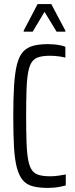

<svg xmlns="http://www.w3.org/2000/svg" viewBox="-20 -912 367 940"><path d="M215 8Q171 8 140.5 0Q110 -8 91.5 -30Q73 -52 62.5 -91.5Q52 -131 48.5 -192.5Q45 -254 45 -344Q45 -433 49 -494.5Q53 -556 63 -596Q73 -636 92 -657.5Q111 -679 141 -687.5Q171 -696 215 -696Q230 -696 246 -694.5Q262 -693 276.5 -690Q291 -687 300 -683V-630Q289 -633 276 -635Q263 -637 250.5 -638Q238 -639 226 -639Q193 -639 171.5 -633Q150 -627 137.5 -610.5Q125 -594 118.5 -561.5Q112 -529 110 -476Q108 -423 108 -344Q108 -265 110 -212Q112 -159 118.5 -126.5Q125 -94 137.5 -77.5Q150 -61 171.5 -55Q193 -49 226 -49Q246 -49 267 -52Q288 -55 302 -58V-4Q291 -1 276 2Q261 5 245.5 6.5Q230 8 215 8ZM96 -757V-762L164 -892H231L300 -762V-757H257L198 -854L140 -757Z"/></svg>

Font: Saira ExtraCondensed
Style: Regular
Weight: 400
Width: 2
Designer: Hector Gatti with collaboration of the Omnibus-Type team
Foundry: Omnibus-Type
Version: Version 1.101